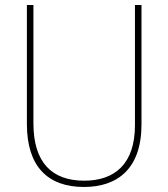

<svg xmlns="http://www.w3.org/2000/svg" viewBox="-20 -734 669 764"><path d="M543 -239V-714H517V-236C517 -81 436 -15 315 -15C187 -15 113 -87 113 -243V-714H87V-240C87 -73 169 10 314 10C447 10 543 -62 543 -239Z"/></svg>

Font: Noto Sans Gujarati UI SemiCondensed Thin
Style: Regular
Weight: 100
Width: 4
Designer: Jelle Bosma - Monotype Design Team, Universal Thirst
Foundry: Monotype Imaging Inc.
Version: Version 2.106